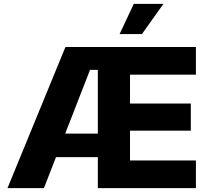

<svg xmlns="http://www.w3.org/2000/svg" viewBox="-20 -970 1075 990"><path d="M18.6 0 317.4 -727.5H990.2V-585H650.4V-436H963.9V-296.4H650.4V-142.6H990.2V0H484.4V-609.9H444.3L206.5 0ZM190.9 -159.7V-281.2H568.4V-159.7ZM596.7 -794.4 669.9 -950.2H822.8L711.9 -794.4Z"/></svg>

Font: Inter 18pt ExtraBold
Style: Regular
Weight: 800
Designer: Rasmus Andersson
Foundry: rsms
Version: Version 4.001;git-66647c0bb